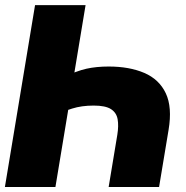

<svg xmlns="http://www.w3.org/2000/svg" viewBox="-22 -748 744 768"><path d="M412.6 -481.9Q495.6 -481.9 555.2 -456.3Q614.7 -430.7 641.1 -375Q667.5 -319.3 652.3 -228.5L614.3 0H412.6L447.3 -209Q453.1 -245.1 448.5 -271.2Q443.8 -297.4 421.9 -311.5Q399.9 -325.7 352.5 -325.7Q304.2 -325.7 266.4 -313.7Q228.5 -301.8 205.6 -288.6L230.5 -438Q284.2 -464.4 323.7 -473.1Q363.3 -481.9 412.6 -481.9ZM320.3 -727.5 199.7 0H-2.4L118.2 -727.5Z"/></svg>

Font: Inter 28pt Black
Style: Italic
Weight: 900
Italic angle: -9.3988°
Designer: Rasmus Andersson
Foundry: rsms
Version: Version 4.001;git-66647c0bb